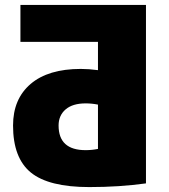

<svg xmlns="http://www.w3.org/2000/svg" viewBox="-20 -750 686 780"><path d="M378 -465V-580H63V-730H573V-5Q465 10 343 10Q178 10 105.5 -49Q33 -108 33 -240Q33 -348 104.5 -409Q176 -470 308 -470Q341 -470 378 -465ZM378 -325Q353 -330 328 -330Q275 -330 246.5 -305.5Q218 -281 218 -240Q218 -140 328 -140Q353 -140 378 -145Z"/></svg>

Font: Mplus 1p Black
Style: Regular
Weight: 900
Version: Version 1.061